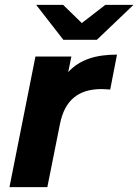

<svg xmlns="http://www.w3.org/2000/svg" viewBox="-20 -771 570 791"><path d="M379 -607 530 -751H414L317 -676L240 -751H129L241 -607ZM261 -474 274 -538H126L19 0H175L227 -260C247 -361 306 -404 398 -404C411 -404 420 -403 434 -402L462 -546C375 -546 309 -526 261 -474Z"/></svg>

Font: AWKNG-Font
Style: Bold Italic
Weight: 700
Italic angle: -11.3°
Designer: Awakening Church
Foundry: Awakening Church
Version: Version 1.700;PS 001.700;hotconv 1.0.88;makeotf.lib2.5.64775